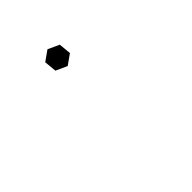

<svg xmlns="http://www.w3.org/2000/svg" viewBox="81 -992 837 837"><g transform="rotate(45 500.0 -573.0)"><path d="M229.5 -619.6 286.6 -625 319.8 -578.1 295.9 -525.9 238.8 -520.5 205.6 -567.4Z"/></g></svg>

Font: Dehalvi Khush Khat
Style: Regular
Weight: 400
Version: Version 002.500